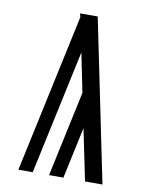

<svg xmlns="http://www.w3.org/2000/svg" viewBox="-83 -796 666 857"><g transform="rotate(10 250.0 -367.5)"><path d="M441 0H362L314 -233L264 0H199L282 -387L246 -564L125 0H60L214 -718L210 -735H290Z"/></g></svg>

Font: Iosevka Term
Style: Regular
Weight: 400
Monospace: yes
Designer: Belleve Invis
Foundry: Belleve Invis
Version: Version 30.0.1